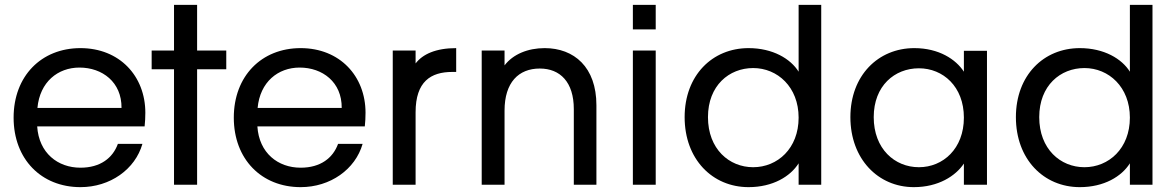

<svg xmlns="http://www.w3.org/2000/svg" viewBox="-20 -760 4840 790"><path d="M480 -316H134C144 -423 218 -482 307 -482C401 -482 481 -422 480 -316ZM36 -276C36 -105 150 10 311 10C433 10 536 -63 566 -168H465C444 -110 393 -70 311 -70C218 -70 140 -130 133 -240H575C577 -259 578 -276 578 -296C578 -447 472 -562 311 -562C150 -562 36 -447 36 -276Z M791 0V-475H911V-552H791V-740H696V-552H604V-475H696V0Z M1386 -316H1040C1050 -423 1124 -482 1213 -482C1307 -482 1387 -422 1386 -316ZM942 -276C942 -105 1056 10 1217 10C1339 10 1442 -63 1472 -168H1371C1350 -110 1299 -70 1217 -70C1124 -70 1046 -130 1039 -240H1481C1483 -259 1484 -276 1484 -296C1484 -447 1378 -562 1217 -562C1056 -562 942 -447 942 -276Z M1596 -552V0H1690V-298C1690 -425 1753 -464 1841 -464H1857V-562C1773 -562 1719 -537 1690 -499V-552Z M1962 -552V0H2056V-305C2056 -421 2114 -478 2201 -478C2285 -478 2341 -422 2341 -311V0H2434V-327C2434 -484 2342 -562 2221 -562C2152 -562 2091 -537 2056 -491V-552Z M2584 -552V0H2678V-552ZM2584 -639H2678V-740H2584Z M3060 -562C2911 -562 2797 -450 2797 -278C2797 -105 2911 10 3060 10C3160 10 3232 -34 3266 -88V0H3359V-740H3266V-465C3233 -518 3160 -562 3060 -562ZM2893 -278C2893 -408 2980 -480 3079 -480C3179 -480 3266 -402 3266 -276C3266 -149 3179 -72 3079 -72C2980 -72 2893 -147 2893 -278Z M3740 10C3841 10 3912 -36 3946 -87V0H4041V-551H3946V-465C3913 -516 3843 -562 3742 -562C3593 -562 3479 -449 3479 -278C3479 -106 3593 10 3740 10ZM3575 -278C3575 -407 3661 -479 3761 -479C3860 -479 3946 -404 3946 -276C3946 -148 3860 -72 3761 -72C3661 -72 3575 -148 3575 -278Z M4423 -562C4274 -562 4160 -450 4160 -278C4160 -105 4274 10 4423 10C4523 10 4595 -34 4629 -88V0H4722V-740H4629V-465C4596 -518 4523 -562 4423 -562ZM4256 -278C4256 -408 4343 -480 4442 -480C4542 -480 4629 -402 4629 -276C4629 -149 4542 -72 4442 -72C4343 -72 4256 -147 4256 -278Z"/></svg>

Font: Malmofest
Style: Regular
Weight: 400
Designer: Jonny Pinhorn (Poppins), Kolossal
Version: Version 1.004;Glyphs 3.1.2 (3151)